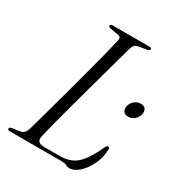

<svg xmlns="http://www.w3.org/2000/svg" viewBox="-169 -814 876 939"><g transform="rotate(30 269.0 -344.5)"><path d="M311.5 0H18.5Q3.5 0 5.5 -9Q5.5 -17 20.5 -19L62 -25Q86.5 -28.5 96 -58.5Q107.5 -98.5 124 -158.5Q140.5 -218.5 159.5 -288Q178.5 -357.5 197 -426.5Q215.5 -495.5 230.5 -554.2Q245.5 -613 254 -650.5Q258 -670.5 240.5 -673.5L194 -681.5Q181 -684 181 -691.5Q181 -700 195.5 -700H402.5Q414.5 -700 414.5 -692Q414.5 -684 400 -681.5L351 -673Q331.5 -670 323.5 -644.5Q312.5 -605.5 296 -545.8Q279.5 -486 260.2 -416.2Q241 -346.5 222.2 -277.5Q203.5 -208.5 188.2 -150.2Q173 -92 165 -56.5Q160.5 -35.5 170 -26.5Q179.5 -17.5 205 -17.5H291.5Q350.5 -17.5 386.8 -51.5Q423 -85.5 457.5 -162Q464 -176 471.5 -176Q480.5 -176 480 -164.5Q478.5 -117.5 459 -77.5Q439.5 -37.5 412.5 -13.2Q385.5 11 360 11Q347.5 11 337.8 5.5Q328 0 311.5 0ZM482.5 -351Q463.5 -351 455.2 -363.5Q447 -376 451.5 -394.5Q456.5 -413 471.5 -425.2Q486.5 -437.5 506 -437.5Q525 -437.5 533 -425.2Q541 -413 536.5 -394.5Q531.5 -376 516.8 -363.5Q502 -351 482.5 -351Z"/></g></svg>

Font: Fraunces 72pt S000 Light
Style: Italic
Weight: 300
Italic angle: -16°
Version: Version 1.000; ttfautohint (v1.8.3)